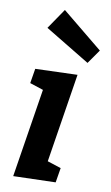

<svg xmlns="http://www.w3.org/2000/svg" viewBox="-94 -887 541 940"><g transform="rotate(10 176.5 -417.5)"><path d="M57 -531 266 -538 196 -96 264 -74 252 -1 42 5 112 -436 45 -458ZM81 -739 150 -840 353 -674 304 -604Z"/></g></svg>

Font: Bitter Pro
Style: Bold Italic
Weight: 700
Italic angle: -9°
Designer: Sol Matas, and Bitter project Authors
Foundry: Sol Matas
Version: Version 1.010